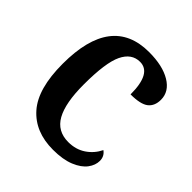

<svg xmlns="http://www.w3.org/2000/svg" viewBox="-157 -658 780 780"><g transform="rotate(45 233.0 -268.5)"><path d="M45 -265Q45 -547 260 -547Q338 -547 384.5 -519Q431 -491 431 -444Q431 -408 408 -390Q385 -372 328 -372Q328 -493 262 -493Q214 -493 189.5 -442Q165 -391 165 -266Q165 -160 194 -108Q223 -56 286 -56Q329 -56 361 -77.5Q393 -99 410 -134Q431 -119 431 -93Q431 -68 413.5 -44.5Q396 -21 358.5 -5.5Q321 10 264 10Q161 10 103 -56Q45 -122 45 -265Z"/></g></svg>

Font: Noto Serif NarrowSemiBold
Style: Regular
Weight: 600
Width: 4
Designer: Monotype Design Team
Foundry: Monotype Imaging Inc.
Version: Version 1.001